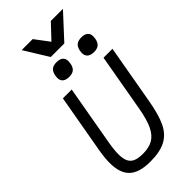

<svg xmlns="http://www.w3.org/2000/svg" viewBox="-351 -1239 1323 1323"><g transform="rotate(-45 310.0 -577.5)"><path d="M50.5 -184.5Q50.5 -233 62 -299L137.5 -727H223.5L147.5 -295.5Q135.5 -228 135.5 -184Q135.5 -139.5 148.2 -114Q161 -88.5 187.5 -77.5Q214 -66.5 258 -66.5Q316.5 -66.5 354.8 -88.2Q393 -110 417.8 -161Q442.5 -212 458.5 -301.5L533.5 -727H620.5L544 -293Q524 -179 493.2 -115.2Q462.5 -51.5 406.5 -21.8Q350.5 8 255 8Q149 8 99.8 -38Q50.5 -84 50.5 -184.5ZM209.5 -855Q209.5 -864 212 -877.5Q218.5 -908 235.2 -921.2Q252 -934.5 283 -934.5Q314.5 -934.5 330.2 -920.5Q346 -906.5 346 -880Q346 -871 343.5 -857Q337.5 -827.5 321 -814Q304.5 -800.5 274 -800.5Q242.5 -800.5 226 -814.2Q209.5 -828 209.5 -855ZM450.5 -855.5Q450.5 -864 453 -877.5Q459.5 -908 476.5 -921.2Q493.5 -934.5 525 -934.5Q555 -934.5 571.5 -921.2Q588 -908 588 -880.5Q588 -871 585.5 -857Q579.5 -827.5 562.8 -814Q546 -800.5 515.5 -800.5Q483.5 -800.5 467 -814.8Q450.5 -829 450.5 -855.5ZM171.5 -1163H279L357.5 -1058.5L456 -1163H574L412 -987.5H280Z"/></g></svg>

Font: JuliaMono Italic
Style: Regular
Weight: 400
Italic angle: -9°
Monospace: yes
Designer: cormullion
Foundry: corm
Version: Version 0.049; ttfautohint (v1.8.4)